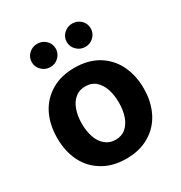

<svg xmlns="http://www.w3.org/2000/svg" viewBox="-180 -894 973 1032"><g transform="rotate(-30 306.5 -377.5)"><path d="M306.6 10.7Q223.6 10.7 164.1 -24.9Q102.5 -61 70.8 -123.5Q38.6 -187.5 38.6 -270.5Q38.6 -354.5 70.8 -418.5Q102.1 -480.5 164.1 -517.6Q224.1 -552.7 306.6 -552.7Q389.6 -552.7 449.7 -517.6Q510.7 -481 542.5 -418.5Q575.2 -354 575.2 -270.5Q575.2 -188 542.5 -123.5Q510.7 -60.5 449.7 -24.9Q390.1 10.7 306.6 10.7ZM370.6 -128.4Q395.5 -149.4 408.7 -187Q421.4 -225.1 421.4 -271.5Q421.4 -318.4 408.7 -356.4Q395.5 -393.6 370.6 -415.5Q346.2 -437 307.6 -437Q269 -437 244.1 -415.5Q217.3 -393.1 205.1 -356.4Q191.9 -319.3 191.9 -271.5Q191.9 -224.6 205.1 -187Q217.3 -149.9 244.1 -128.4Q269.5 -106.4 307.6 -106.4Q345.7 -106.4 370.6 -128.4ZM198.7 -620.1Q167.5 -620.1 146 -641.6Q124 -663.1 124 -692.4Q124 -723.1 146 -743.7Q168.5 -764.6 198.7 -764.6Q228.5 -764.6 251 -743.7Q272.5 -723.1 272.5 -692.4Q272.5 -663.1 251 -641.6Q229.5 -620.1 198.7 -620.1ZM416 -620.1Q384.8 -620.1 363.3 -641.6Q341.3 -662.6 341.3 -692.4Q341.3 -723.1 363.3 -743.7Q385.7 -764.6 416 -764.6Q445.8 -764.6 468.3 -743.7Q489.7 -723.1 489.7 -692.4Q489.7 -663.1 468.3 -641.6Q446.8 -620.1 416 -620.1Z"/></g></svg>

Font: My Font
Style: Bold
Weight: 500
Designer: Rasmus Andersson
Foundry: rsms
Version: Version 0.001